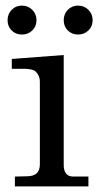

<svg xmlns="http://www.w3.org/2000/svg" viewBox="-20 -664 355 684"><path d="M33 -35 76 -36Q122 -36 122 -78V-372Q122 -386 117 -395.5Q112 -405 106 -410Q100 -415 88 -417Q76 -419 68 -419Q60 -419 44.5 -419Q29 -419 22 -419V-454L207 -468V-77Q207 -35 241 -35H295V0H33ZM21.5 -555.5Q7 -570 7 -592Q7 -614 21.5 -629Q36 -644 58 -644Q80 -644 95 -629Q110 -614 110 -592Q110 -570 95 -555.5Q80 -541 58 -541Q36 -541 21.5 -555.5ZM221.5 -555.5Q207 -570 207 -592Q207 -614 221.5 -629Q236 -644 258 -644Q280 -644 295 -629Q310 -614 310 -592Q310 -570 295 -555.5Q280 -541 258 -541Q236 -541 221.5 -555.5Z"/></svg>

Font: Academico
Style: Regular
Weight: 400
Foundry: Steinberg Media Technologies GmbH
Version: Version 0.902